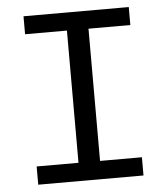

<svg xmlns="http://www.w3.org/2000/svg" viewBox="-49 -700 648 745"><g transform="rotate(-5 275.0 -328.0)"><path d="M70 -71V0H480V-71H317V-586H480V-656H70V-586H233V-71Z"/></g></svg>

Font: Codetta
Style: Regular
Weight: 400
Italic angle: -11°
Designer: Ulrich Proeller
Foundry: PROSA GmbH
Version: Version 2.00;September 29, 2018;FontCreator 11.5.0.2427 64-b